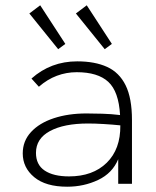

<svg xmlns="http://www.w3.org/2000/svg" viewBox="-20 -695 590 726"><path d="M234 11Q153 11 109.5 -25Q66 -61 66 -115Q66 -162 97.5 -196Q129 -230 183.5 -248Q238 -266 307 -266Q333 -266 367 -265Q401 -264 434 -260Q429 -349 389.5 -385.5Q350 -422 270 -422Q231 -422 195 -408.5Q159 -395 127 -367L99 -398Q172 -463 272 -463Q339 -463 385 -442Q431 -421 455 -372.5Q479 -324 479 -241V0H427V-93Q405 -40 351 -14.5Q297 11 234 11ZM116 -117Q116 -72 149 -50Q182 -28 241 -28Q331 -28 383.5 -79.5Q436 -131 435 -221Q406 -224 372.5 -226Q339 -228 313 -228Q222 -228 169 -199.5Q116 -171 116 -117ZM200 -509 91 -644 132 -675 227 -529ZM376 -509 267 -644 308 -675 403 -529Z"/></svg>

Font: Inconsolata SemiExpanded Light
Style: Regular
Weight: 300
Width: 6
Monospace: yes
Designer: Raph Levien, Cyreal, Brenton Simpson
Foundry: Raph Levien, Cyreal, Google
Version: Version 3.001; ttfautohint (v1.8.2.53-6de2)